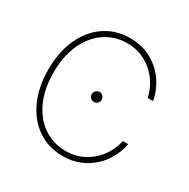

<svg xmlns="http://www.w3.org/2000/svg" viewBox="-163 -866 1010 1026"><g transform="rotate(30 341.5 -353.5)"><path d="M353.5 -685.5Q281.2 -685.5 221.2 -646.5Q161.1 -607.4 125.5 -532.2Q89.8 -457 89.8 -353.5Q89.8 -249.5 125.5 -174.3Q161.1 -99.1 221.2 -60.3Q281.2 -21.5 353.5 -21.5Q418.5 -21.5 469.7 -50.5Q521 -79.6 552.5 -125.2Q584 -170.9 593.8 -220.7H627Q617.2 -164.1 582.5 -111.1Q547.9 -58.1 489.3 -24.2Q430.7 9.8 353.5 9.8Q267.1 9.8 199.7 -35.6Q132.3 -81.1 95 -163.6Q57.6 -246.1 57.6 -353.5Q57.6 -460.9 95 -543.5Q132.3 -626 199.7 -671.4Q267.1 -716.8 353.5 -716.8Q430.7 -716.8 489.3 -682.9Q547.9 -648.9 582.5 -596.2Q617.2 -543.5 627 -486.3H593.8Q584 -535.6 552.2 -581.5Q520.5 -627.4 469.5 -656.5Q418.5 -685.5 353.5 -685.5ZM324.2 -354.5Q324.2 -367.2 333.7 -376.5Q343.3 -385.7 355.5 -385.7Q367.7 -385.7 376.7 -376.5Q385.7 -367.2 385.7 -354.5Q385.7 -342.3 377 -333.3Q368.2 -324.2 355.5 -324.2Q342.8 -324.2 333.5 -333.3Q324.2 -342.3 324.2 -354.5Z"/></g></svg>

Font: Pretendard Thin
Style: Regular
Weight: 100
Designer: Base glyphs from Inter by Rasmus Andersson; Hangeul glyphs from Noto Sans CJK(Source Han Sans) by Jang Soo-young and Kan
Foundry: Kil Hyung-jin
Version: Version 1.309